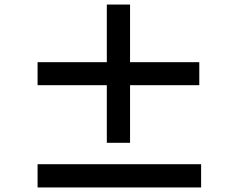

<svg xmlns="http://www.w3.org/2000/svg" viewBox="-20 -832 1040 843"><path d="M855 -458V-559H551V-812H449V-559H145V-458H449V-205H551V-458ZM863 -111H145V-9H863Z"/></svg>

Font: Source Han Sans JP
Style: Bold
Weight: 700
Designer: Ryoko NISHIZUKA 西塚涼子 (kana, bopomofo & ideographs); Paul D. Hunt (Latin, Greek & Cyrillic); Sandoll Communications 산돌커뮤니
Foundry: Adobe
Version: Version 2.002;hotconv 1.0.116;makeotfexe 2.5.65601